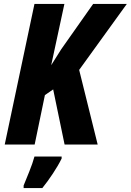

<svg xmlns="http://www.w3.org/2000/svg" viewBox="-20 -734 664 975"><path d="M4 0 155 -714H307L240 -403L291 -484L453 -714H624L382 -379L476 0H308L250 -280L208 -251L156 0ZM100 208Q112 179 129 136.5Q146 94 155 61H293V71Q276 106 248.5 147.5Q221 189 195 221H100Z"/></svg>

Font: Noto Sans Condensed ExtraBold
Style: Italic
Weight: 800
Width: 3
Italic angle: -12°
Designer: Monotype Design Team
Foundry: Monotype Imaging Inc.
Version: Version 2.013; ttfautohint (v1.8.4.7-5d5b)